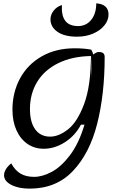

<svg xmlns="http://www.w3.org/2000/svg" viewBox="-20 -887 705 1141"><path d="M602 -549Q602 -327 557.5 -151.5Q513 24 413.5 129Q314 234 156 234Q90 234 47 211.5Q4 189 4 154Q4 137 15.5 118Q27 99 47 84Q69 125 101.5 144.5Q134 164 183 164Q232 164 288 134Q344 104 396.5 34.5Q449 -35 482 -146H461Q425 -79 364.5 -41Q304 -3 240 -3Q185 -3 143 -32Q101 -61 77.5 -113.5Q54 -166 54 -235Q54 -337 98.5 -420Q143 -503 227 -551.5Q311 -600 424 -600Q480 -600 522 -592Q531 -578 534 -563Q548 -573 554.5 -575.5Q561 -578 568 -578Q602 -578 602 -549ZM522 -424 523 -476Q523 -500 521 -554H520ZM520 -554Q408 -552 326 -511.5Q244 -471 201 -400.5Q158 -330 158 -239Q158 -161 189.5 -118Q221 -75 278 -75Q329 -75 384.5 -118.5Q440 -162 480 -269Q520 -376 520 -554ZM552 -867Q587 -865 606 -848.5Q625 -832 625 -801Q625 -766 600 -735.5Q575 -705 532.5 -687Q490 -669 438 -669Q363 -669 321.5 -698Q280 -727 280 -772Q280 -800 299 -824Q318 -848 348 -857Q340 -732 444 -732Q492 -732 522 -769Q552 -806 552 -867Z"/></svg>

Font: Lemonada Light
Style: Regular
Weight: 300
Designer: Mohamed Gaber (Arabic) Eduardo Tunni (Latin)
Foundry: Kief Type Foundry
Version: Version 3.006